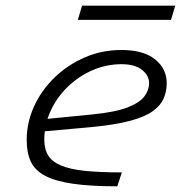

<svg xmlns="http://www.w3.org/2000/svg" viewBox="-20 -651 654 676"><path d="M408 -425Q354 -425 305 -403.5Q256 -382 218 -345Q180 -308 158 -260Q136 -212 136 -159Q136 -126 149.5 -104Q163 -82 194.5 -68.5Q226 -55 278.5 -49.5Q331 -44 409 -44L393 5Q299 5 237 -4Q175 -13 139 -32Q103 -51 88.5 -82Q74 -113 74 -158Q74 -219 99.5 -275.5Q125 -332 171 -377Q217 -422 277.5 -448.5Q338 -475 408 -475Q485 -475 526 -442Q567 -409 567 -358Q567 -330 556.5 -305Q546 -280 518.5 -260Q491 -240 439.5 -226Q388 -212 307 -204L97 -185L111 -229L304 -248Q386 -256 429.5 -273Q473 -290 489 -312.5Q505 -335 505 -358Q505 -385 480 -405Q455 -425 408 -425ZM254 -581 269 -631H597L582 -581Z"/></svg>

Font: Intel One Mono Light
Style: Italic
Weight: 300
Italic angle: -16°
Monospace: yes
Designer: Fred Shallcrass
Foundry: Frere-Jones Type LLC
Version: Version 1.004